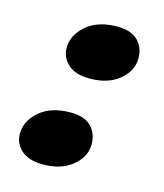

<svg xmlns="http://www.w3.org/2000/svg" viewBox="-80 -530 515 602"><g transform="rotate(15 177.0 -229.0)"><path d="M113.5 10Q67 10 42.8 -12.2Q18.5 -34.5 19.5 -67Q20.5 -107.5 57.2 -138.8Q94 -170 156.5 -170Q203 -170 224.8 -146.5Q246.5 -123 245.5 -88.5Q244.5 -48.5 208.5 -19.2Q172.5 10 113.5 10ZM185.5 -288Q139 -288 114.8 -310.2Q90.5 -332.5 91.5 -365Q92.5 -405.5 129.2 -436.8Q166 -468 228.5 -468Q275 -468 296.8 -444.5Q318.5 -421 317.5 -386.5Q316.5 -346.5 280.5 -317.2Q244.5 -288 185.5 -288Z"/></g></svg>

Font: Fraunces 9pt Soft
Style: Bold Italic
Weight: 700
Italic angle: -16°
Version: Version 1.000;[b76b70a41]